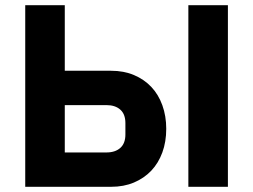

<svg xmlns="http://www.w3.org/2000/svg" viewBox="-20 -718 973 738"><path d="M77 -698H229V-446H407Q456 -446 495 -429.5Q534 -413 561.5 -384Q589 -355 604 -313.5Q619 -272 619 -223Q619 -173 604 -132Q589 -91 561.5 -62Q534 -33 495 -16.5Q456 0 407 0H77ZM389 -132Q423 -132 442.5 -149.5Q462 -167 462 -201V-245Q462 -279 442.5 -296.5Q423 -314 389 -314H229V-132ZM704 -698H856V0H704Z"/></svg>

Font: Aneliza ExtraBold
Style: Regular
Weight: 800
Designer: Mike Abbink, Paul van der Laan, Pieter van Rosmalen
Foundry: Bold Monday
Version: Version 3.001;September 8, 2019;FontCreator 11.5.0.2425 64-b